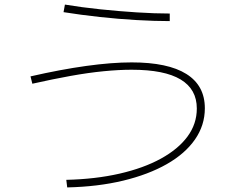

<svg xmlns="http://www.w3.org/2000/svg" viewBox="-20 -783 1040 837"><path d="M269 1Q396 -2 501 -26Q606 -50 681.5 -91.5Q757 -133 797.5 -188Q838 -243 838 -310Q838 -394 767.5 -436.5Q697 -479 554 -479Q499 -479 432 -472.5Q365 -466 287.5 -452Q210 -438 121 -418L113 -450Q244 -480 355.5 -495.5Q467 -511 554 -511Q712 -511 792.5 -460.5Q873 -410 873 -311Q873 -237 830 -175Q787 -113 707 -67.5Q627 -22 517 4.5Q407 31 273 34ZM720 -691Q655 -691 576 -695.5Q497 -700 414.5 -709Q332 -718 257 -730L263 -763Q335 -751 416.5 -742.5Q498 -734 576.5 -729Q655 -724 720 -724Z"/></svg>

Font: M PLUS 1 Thin ExtraLight
Style: Regular
Weight: 250
Version: Version 1.001